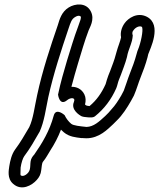

<svg xmlns="http://www.w3.org/2000/svg" viewBox="-20 -585 718 847"><path d="M361 25C418 25 455 -15 479 -37L495 -53C520 -77 541 -110 558 -140L570 -162C570 -163 571 -163 571 -164C583 -192 590 -218 600 -243C610 -268 623 -302 631 -333L634 -346C641 -367 697 -475 628 -511C585 -533 545 -504 530 -483C516 -464 510 -440 514 -421V-420C511 -404 500 -378 495 -359L491 -345C485 -321 475 -296 466 -272L458 -252C454 -240 449 -227 446 -214C428 -174 406 -143 375 -117C367 -118 360 -118 355 -124C359 -139 359 -155 352 -169C340 -193 317 -203 295 -202C304 -236 314 -272 324 -305C340 -357 353 -404 371 -451C375 -463 399 -498 381 -534C360 -576 310 -569 283 -552C251 -532 243 -500 235 -474C202 -378 167 -273 144 -166C132 -112 127 -62 109 -24C89 10 69 45 47 74C31 96 25 124 21 148C19 164 10 202 38 226C75 259 121 233 142 209C153 197 160 184 162 165C164 154 164 135 170 128C182 114 193 93 203 77C221 49 236 21 249 -13C252 -10 258 -5 262 -1C286 19 315 21 338 24H342C347 24 354 25 361 25ZM373 -67H383C389 -67 395 -69 399 -72C440 -105 471 -146 493 -196C498 -208 500 -222 505 -234L513 -254C521 -277 533 -305 540 -333L543 -347C546 -360 557 -386 562 -405C566 -420 567 -443 564 -430C564 -444 563 -444 570 -453C579 -465 595 -472 605 -467C613 -463 606 -415 593 -377C590 -369 588 -365 586 -359L582 -345C575 -318 563 -286 553 -261C542 -233 535 -208 526 -185L515 -164C501 -140 488 -120 472 -103C467 -97 463 -92 459 -88L444 -73C417 -48 393 -26 362 -25C333 -28 303 -31 294 -39C283 -48 272 -62 265 -77C265 -77 227 -112 217 -75C199 -8 166 47 131 97C127 101 124 105 121 110C108 131 120 159 104 177C90 193 76 193 71 188C70 187 70 183 71 154C74 133 81 112 87 104C112 71 133 34 153 -1C153 -2 154 -2 154 -2C176 -50 182 -105 193 -156C216 -260 250 -363 282 -458C292 -488 296 -500 310 -509C327 -520 335 -514 336 -512C339 -506 334 -494 325 -469C306 -419 292 -370 276 -319C262 -272 247 -220 237 -172C237 -170 236 -169 236 -168C236 -168 242 -115 276 -143C290 -155 315 -157 306 -135C291 -100 333 -76 338 -73C344 -70 356 -68 362 -68C366 -68 369 -67 373 -67Z"/></svg>

Font: Dictator
Style: Stencil
Weight: 500
Version: Version MIL.1277